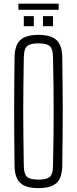

<svg xmlns="http://www.w3.org/2000/svg" viewBox="-20 -990 407 1016"><path d="M183.5 5.5Q117 5.5 87.5 -21.8Q58 -49 57 -112Q56 -196 55.5 -266.5Q55 -337 55 -403Q55 -469 55.5 -538Q56 -607 57 -687Q58 -750.5 87.5 -778Q117 -805.5 183.5 -805.5Q250 -805.5 279.2 -778Q308.5 -750.5 309.5 -687Q310.5 -607 311.2 -538Q312 -469 312 -403Q312 -337 311.2 -266.5Q310.5 -196 309.5 -112Q308.5 -49 279.2 -21.8Q250 5.5 183.5 5.5ZM183.5 -39.5Q227.5 -39.5 243.8 -54.2Q260 -69 260.5 -111.5Q262.5 -198 263.2 -267Q264 -336 264 -399.2Q264 -462.5 263.2 -531.8Q262.5 -601 260.5 -688Q260 -730.5 243.8 -745.5Q227.5 -760.5 183.5 -760.5Q139 -760.5 123 -745.5Q107 -730.5 106 -688Q104.5 -603 103.8 -535.2Q103 -467.5 103 -404Q103 -340.5 103.8 -270.5Q104.5 -200.5 106 -111.5Q107 -69 123 -54.2Q139 -39.5 183.5 -39.5ZM207.5 -851.5V-904.5H260.5V-851.5ZM106 -851.5V-904.5H159V-851.5ZM77.5 -970.5H290.5V-938H77.5Z"/></svg>

Font: Big Shoulders Text Thin ExtraLight
Style: Regular
Weight: 250
Version: Version 2.002